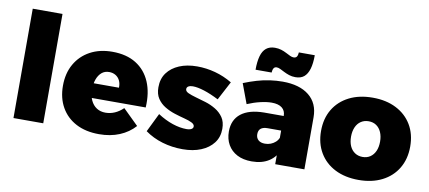

<svg xmlns="http://www.w3.org/2000/svg" viewBox="-70 -1020 2868 1283"><g transform="rotate(10 1364.5 -378.5)"><path d="M66 -742H268V0H66Z M725 -322Q726 -350 716 -370.5Q706 -391 687 -402.5Q668 -414 643 -414Q613 -414 592.5 -396.5Q572 -379 561 -349Q550 -319 550 -281Q550 -237 564.5 -206Q579 -175 604.5 -158.5Q630 -142 664 -142Q730 -142 784 -194L889 -91Q847 -44 785.5 -18.5Q724 7 647 7Q556 7 490.5 -27.5Q425 -62 389.5 -124.5Q354 -187 354 -270Q354 -355 390 -418Q426 -481 490.5 -516Q555 -551 641 -551Q737 -551 802 -510.5Q867 -470 898.5 -396.5Q930 -323 924 -223H523V-322Z M1388 -360Q1333 -388 1287.5 -402.5Q1242 -417 1210 -417Q1192 -417 1180.5 -410.5Q1169 -404 1169 -391Q1169 -376 1189.5 -366.5Q1210 -357 1242.5 -348Q1275 -339 1311 -328Q1347 -317 1379.5 -297.5Q1412 -278 1432.5 -248Q1453 -218 1453 -171Q1453 -115 1422.5 -75Q1392 -35 1338.5 -13Q1285 9 1214 9Q1142 9 1076.5 -10.5Q1011 -30 958 -68L1020 -195Q1071 -162 1121.5 -145Q1172 -128 1217 -128Q1231 -128 1241 -131Q1251 -134 1256.5 -139.5Q1262 -145 1262 -153Q1262 -168 1242 -178Q1222 -188 1190.5 -196Q1159 -204 1123 -215.5Q1087 -227 1055.5 -246Q1024 -265 1004 -295Q984 -325 984 -371Q984 -429 1013.5 -469Q1043 -509 1095 -531Q1147 -553 1216 -553Q1278 -553 1339 -536.5Q1400 -520 1455 -487Z M1750 -228Q1720 -228 1704.5 -215.5Q1689 -203 1689 -177Q1689 -152 1705 -137.5Q1721 -123 1750 -123Q1771 -123 1789 -130Q1807 -137 1821 -149.5Q1835 -162 1842 -179L1867 -107Q1847 -52 1800 -21.5Q1753 9 1683 9Q1625 9 1584 -12.5Q1543 -34 1521 -72.5Q1499 -111 1499 -162Q1499 -241 1553 -283.5Q1607 -326 1709 -327H1860V-228ZM1842 -329Q1842 -363 1818 -382Q1794 -401 1748 -401Q1715 -401 1672 -391Q1629 -381 1584 -362L1534 -496Q1579 -514 1623 -527Q1667 -540 1710.5 -546Q1754 -552 1796 -552Q1911 -552 1975.5 -500Q2040 -448 2040 -353V0H1842ZM1976 -763Q1976 -707 1965 -670Q1954 -633 1932 -614.5Q1910 -596 1873 -596Q1850 -596 1830.5 -602.5Q1811 -609 1794.5 -617.5Q1778 -626 1764.5 -632.5Q1751 -639 1740 -639Q1726 -639 1719.5 -628.5Q1713 -618 1712 -599H1603Q1603 -654 1613.5 -691.5Q1624 -729 1647 -747.5Q1670 -766 1706 -766Q1729 -766 1748.5 -760Q1768 -754 1785 -745Q1802 -736 1815 -730Q1828 -724 1838 -724Q1854 -724 1860.5 -734Q1867 -744 1868 -763Z M2408 -551Q2499 -551 2567 -516.5Q2635 -482 2672.5 -419.5Q2710 -357 2710 -272Q2710 -188 2672.5 -125Q2635 -62 2567 -27.5Q2499 7 2408 7Q2316 7 2248 -27.5Q2180 -62 2142.5 -125Q2105 -188 2105 -272Q2105 -357 2142.5 -419.5Q2180 -482 2248 -516.5Q2316 -551 2408 -551ZM2408 -391Q2378 -391 2355.5 -376Q2333 -361 2321 -333.5Q2309 -306 2309 -270Q2309 -233 2321 -206Q2333 -179 2355.5 -164Q2378 -149 2408 -149Q2438 -149 2460 -164Q2482 -179 2494 -206Q2506 -233 2506 -270Q2506 -306 2494 -333.5Q2482 -361 2460 -376Q2438 -391 2408 -391Z"/></g></svg>

Font: Alexandria ExtraBold
Style: Regular
Weight: 800
Designer: Mohamed Gaber
Foundry: Kief Type Foundry
Version: Version 5.100